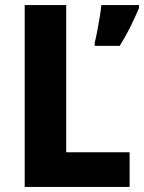

<svg xmlns="http://www.w3.org/2000/svg" viewBox="-20 -734 566 754"><path d="M77 0V-714H240V-136H489V0ZM526 -703Q511 -667 492.5 -629.5Q474 -592 450 -554H352V-567Q357 -586 362 -612.5Q367 -639 371.5 -666Q376 -693 378 -714H526Z"/></svg>

Font: Noto Sans Kannada SemiCondensed ExtraBold
Style: Regular
Weight: 800
Width: 4
Designer: Jelle Bosma - Monotype Design Team
Foundry: Monotype Imaging Inc.
Version: Version 2.005; ttfautohint (v1.8.4.7-5d5b)